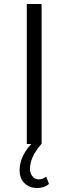

<svg xmlns="http://www.w3.org/2000/svg" viewBox="-20 -720 342 960"><path d="M114 0V-700H188V0ZM166 220Q128 220 103 196.5Q78 173 78 130Q78 94 96.5 56Q115 18 156 -19L187 0Q157 34 143.5 65Q130 96 130 123Q130 148 143 162.5Q156 177 174 177Q194 177 211 163L225 200Q202 220 166 220Z"/></svg>

Font: Montserrat
Style: Regular
Weight: 400
Designer: Julieta Ulanovsky
Foundry: Julieta Ulanovsky
Version: Version 9.000; ttfautohint (v1.8.4.7-5d5b)